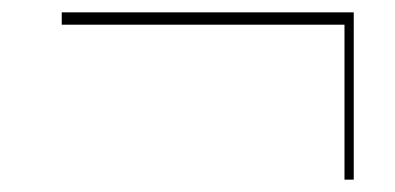

<svg xmlns="http://www.w3.org/2000/svg" viewBox="-20 -291 640 311"><path d="M80 -271V-251H538V0H553V-271Z"/></svg>

Font: Sprat Condensed Thin
Style: Regular
Weight: 100
Width: 3
Designer: Ethan Nakache
Foundry: Collletttivo
Version: Version 2.000;Glyphs 3.2 (3217)